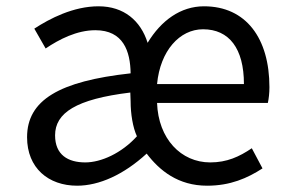

<svg xmlns="http://www.w3.org/2000/svg" viewBox="-20 -577 917 610"><path d="M225 13C295 13 373 -22 446 -89C487 -35 546 13 638 13C712 13 766 -11 814 -42L780 -106C740 -79 701 -61 648 -61C555 -61 483 -136 479 -250H831C834 -264 836 -281 836 -300C836 -455 762 -557 628 -557C554 -557 492 -512 449 -441C427 -511 374 -557 293 -557C213 -557 138 -518 89 -486L125 -423C168 -452 224 -481 283 -481C372 -481 394 -414 395 -344C168 -319 66 -259 66 -141C66 -43 134 13 225 13ZM251 -61C196 -61 155 -85 155 -147C155 -218 221 -262 394 -283L395 -255C395 -215 402 -172 415 -144C366 -90 301 -61 251 -61ZM479 -310C489 -416 551 -484 625 -484C708 -484 755 -423 755 -310Z"/></svg>

Font: Noto Sans HK
Style: Regular
Weight: 400
Designer: Ryoko NISHIZUKA 西塚涼子 (kana, bopomofo & ideographs); Paul D. Hunt (Latin, Greek & Cyrillic); Sandoll Communications 산돌커뮤니
Foundry: Adobe
Version: Version 2.004;hotconv 1.0.118;makeotfexe 2.5.65603